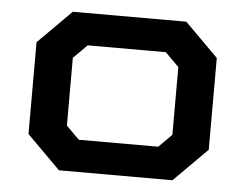

<svg xmlns="http://www.w3.org/2000/svg" viewBox="-41 -524 732 573"><g transform="rotate(5 325.0 -237.5)"><path d="M55 -100V-375L155 -475H495L595 -375V-100L495 0H155ZM444 -96 483 -135V-338L442 -379H208L167 -338V-135L206 -96Z"/></g></svg>

Font: Chakra Petch SemiBold
Style: Regular
Weight: 600
Designer: Katatrad Aksorn Co.,Ltd.
Foundry: Cadson Demak Co.,Ltd.
Version: Version 1.000; ttfautohint (v1.6)